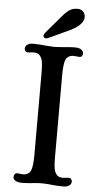

<svg xmlns="http://www.w3.org/2000/svg" viewBox="-64 -1022 556 1068"><g transform="rotate(5 214.0 -488.5)"><path d="M51.3 0ZM326.2 -41 357.9 -43.9Q367.2 -43.9 371.8 -37.1Q376.5 -30.3 376.5 -24.7Q376.5 -19 374.3 -13.7Q372.1 -8.3 367.2 -3.9Q354.5 6.8 332.8 6.8Q311 6.8 296.1 5.9Q281.2 4.9 268.1 3.4Q213.9 -2.4 180.7 1Q129.4 6.8 106.7 6.8Q84 6.8 75 3.7Q65.9 0.5 60.5 -3.9Q51.3 -12.2 51.3 -21.2Q51.3 -30.3 56.2 -37.1Q61 -43.9 70.3 -43.9L101.6 -41Q134.8 -41 146 -67.4Q156.2 -91.3 156.2 -154.3V-607.9Q156.2 -671.4 148.2 -690.2Q140.1 -709 129.4 -715.3Q118.7 -721.7 101.6 -721.7L70.3 -718.8Q61 -718.8 56.2 -725.3Q51.3 -731.9 51.3 -737.8Q51.3 -743.7 53.5 -748.8Q55.7 -753.9 60.5 -758.8Q72.8 -769.5 94.7 -769.5Q116.7 -769.5 131.8 -768.3Q147 -767.1 160.2 -765.6L186 -763.7Q198.7 -762.2 214.1 -762.2Q229.5 -762.2 242.2 -763.7L268.1 -765.6Q307.6 -769.5 325.9 -769.5Q344.2 -769.5 353 -766.4Q361.8 -763.2 367.2 -758.8Q376.5 -750 376.5 -740.7Q376.5 -718.8 357.9 -718.8L326.2 -721.7Q293 -721.7 281.7 -695.3Q271.5 -671.4 271.5 -607.9V-154.3Q271.5 -91.3 279.5 -72.5Q287.6 -53.7 298.3 -47.4Q309.1 -41 326.2 -41ZM186 -813Q170.4 -805.2 163.1 -805.2Q155.8 -805.2 152.3 -810.1Q148.9 -814.9 148.9 -819.3Q148.9 -825.7 157.2 -836.9L234.9 -928.2Q272.9 -975.6 303.2 -982.4Q313.5 -984.4 328.1 -984.4Q342.8 -984.4 355.5 -972.9Q368.2 -961.4 368.2 -941.4Q368.2 -902.3 301.3 -866.7Z"/></g></svg>

Font: Stoke
Style: Regular
Weight: 400
Designer: Nicole Fally
Foundry: Nicole Fally
Version: Version 1.002